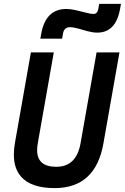

<svg xmlns="http://www.w3.org/2000/svg" viewBox="-20 -965 647 995"><path d="M263.2 9.8Q141.1 9.8 89.4 -49.3Q51.8 -91.8 51.8 -163.6Q51.8 -190.9 57.1 -222.7L140.1 -693.4H258.8L175.8 -222.7Q172.4 -203.1 172.4 -187Q172.4 -100.6 271.5 -100.6Q376 -100.6 397.5 -222.7L480.5 -693.4H599.1L516.1 -222.7Q475.6 9.8 263.2 9.8ZM189 -764.6 193.4 -789.1Q216.3 -918.5 323.7 -918.5Q346.2 -918.5 373.3 -912.1Q400.4 -905.8 425.3 -899.4Q449.7 -892.6 464.4 -892.6Q484.4 -892.6 489.3 -918L494.1 -944.8H606.9L602.5 -920.4Q581.1 -795.9 483.9 -795.9Q461.9 -795.9 435.1 -803Q408.2 -810.1 383.8 -817.4Q359.4 -824.2 343.8 -824.2Q313 -824.2 307.1 -793.9L301.8 -764.6Z"/></svg>

Font: CaskaydiaCove NFP SemiBold
Style: Italic
Weight: 600
Italic angle: -10°
Designer: Aaron Bell
Foundry: Saja Typeworks
Version: Version 2111.001; VTT 6.35;Nerd Fonts 3.1.1